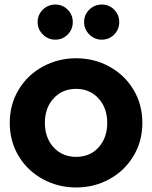

<svg xmlns="http://www.w3.org/2000/svg" viewBox="-20 -815 671 847"><path d="M23 -273Q23 -354 62 -419Q101 -484 168.5 -521Q236 -558 316 -558Q396 -558 463 -521Q530 -484 569 -419Q608 -354 608 -273Q608 -192 569 -127Q530 -62 463 -25Q396 12 316 12Q236 12 168.5 -25Q101 -62 62 -127Q23 -192 23 -273ZM316 -123Q377 -123 415 -165Q453 -207 453 -273Q453 -339 414.5 -381Q376 -423 316 -423Q255 -423 216.5 -381Q178 -339 178 -273Q178 -207 216.5 -165Q255 -123 316 -123ZM146 -718Q146 -750 169 -772.5Q192 -795 224 -795Q256 -795 278.5 -772.5Q301 -750 301 -718Q301 -685 278.5 -662.5Q256 -640 224 -640Q192 -640 169 -663Q146 -686 146 -718ZM429 -795Q461 -795 483.5 -772.5Q506 -750 506 -718Q506 -685 483.5 -662.5Q461 -640 429 -640Q397 -640 374 -663Q351 -686 351 -718Q351 -750 374 -772.5Q397 -795 429 -795Z"/></svg>

Font: BLUETTI 2.0
Style: Bold
Weight: 700
Designer: Stijn de Vries
Foundry: tokotype
Version: Version 2.005;October 31, 2023;FontCreator 14.0.0.2814 64-bi